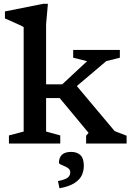

<svg xmlns="http://www.w3.org/2000/svg" viewBox="-20 -755 692 1010"><path d="M339.5 -264.5 368.5 -321 583 -65.5 646 -41V0H433V-41L446 -56L294 -239H189.5V-311.5H307.5L438 -433L365 -451.5V-492.5H610.5V-451.5L539 -433.5ZM222.5 -63 297 -42.5V0H27V-42.5L104.5 -63V-612.5Q97.5 -617 81.8 -624.2Q66 -631.5 45.8 -640.5Q25.5 -649.5 6 -658V-695L207.5 -735H232L222.5 -628.5ZM285 197.5Q324 189.5 336.8 179Q349.5 168.5 349.5 151.5Q349.5 139 340.5 131.5Q331.5 124 319.8 119.2Q308 114.5 299 110.2Q290 106 290 101Q290 74 306 59Q322 44 355 44Q385 44 403 61Q421 78 421 117.5Q421 142.5 410.8 165.8Q400.5 189 373 207.2Q345.5 225.5 293 235.5Z"/></svg>

Font: Newsreader 9pt Medium
Style: Regular
Weight: 500
Designer: Hugues Gentile
Foundry: Production Type
Version: Version 1.003